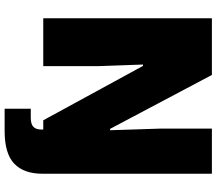

<svg xmlns="http://www.w3.org/2000/svg" viewBox="-73 -696 936 830"><g transform="rotate(90 395.0 -281.0)"><path d="M59 -729H304L537 -289H543L536 -504V-729H731V4Q731 84 687.5 125.5Q644 167 546 167H450V54H489Q516 54 528 43Q540 32 540 7V0H500L265 -431H259L266 -236V0H59Z"/></g></svg>

Font: Mona Sans Black
Style: Regular
Weight: 900
Designer: Deni Anggara
Foundry: GitHub
Version: Version 2.000